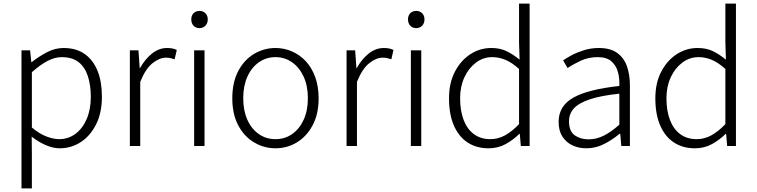

<svg xmlns="http://www.w3.org/2000/svg" viewBox="-20 -815 4228 1072"><path d="M100 237V-534H148L155 -468H157Q196 -499 241.5 -523Q287 -547 335 -547Q406 -547 453.5 -513Q501 -479 525 -418.5Q549 -358 549 -275Q549 -184 516 -119.5Q483 -55 430 -21Q377 13 314 13Q277 13 237 -4Q197 -21 157 -52L158 46V237ZM310 -38Q361 -38 401 -67.5Q441 -97 464 -150.5Q487 -204 487 -274Q487 -338 471 -388.5Q455 -439 419.5 -467.5Q384 -496 324 -496Q286 -496 245 -474.5Q204 -453 158 -412V-103Q201 -67 240.5 -52.5Q280 -38 310 -38Z M705 0V-534H753L760 -435H762Q789 -484 828 -515.5Q867 -547 913 -547Q929 -547 942 -544.5Q955 -542 967 -536L955 -484Q942 -488 932 -490.5Q922 -493 906 -493Q871 -493 832 -462.5Q793 -432 763 -358V0Z M1064 0V-534H1122V0ZM1094 -658Q1073 -658 1060.5 -671.5Q1048 -685 1048 -707Q1048 -728 1060.5 -741Q1073 -754 1094 -754Q1114 -754 1127 -741Q1140 -728 1140 -707Q1140 -685 1127 -671.5Q1114 -658 1094 -658Z M1518 13Q1454 13 1398.5 -20Q1343 -53 1310 -115.5Q1277 -178 1277 -266Q1277 -355 1310 -418Q1343 -481 1398.5 -514Q1454 -547 1518 -547Q1566 -547 1610 -528Q1654 -509 1687.5 -473Q1721 -437 1740 -384.5Q1759 -332 1759 -266Q1759 -178 1725.5 -115.5Q1692 -53 1637.5 -20Q1583 13 1518 13ZM1518 -38Q1570 -38 1611 -66.5Q1652 -95 1675.5 -146.5Q1699 -198 1699 -266Q1699 -335 1675.5 -386.5Q1652 -438 1611 -467Q1570 -496 1518 -496Q1466 -496 1425 -467Q1384 -438 1361 -386.5Q1338 -335 1338 -266Q1338 -198 1361 -146.5Q1384 -95 1425 -66.5Q1466 -38 1518 -38Z M1915 0V-534H1963L1970 -435H1972Q1999 -484 2038 -515.5Q2077 -547 2123 -547Q2139 -547 2152 -544.5Q2165 -542 2177 -536L2165 -484Q2152 -488 2142 -490.5Q2132 -493 2116 -493Q2081 -493 2042 -462.5Q2003 -432 1973 -358V0Z M2274 0V-534H2332V0ZM2304 -658Q2283 -658 2270.5 -671.5Q2258 -685 2258 -707Q2258 -728 2270.5 -741Q2283 -754 2304 -754Q2324 -754 2337 -741Q2350 -728 2350 -707Q2350 -685 2337 -671.5Q2324 -658 2304 -658Z M2708 13Q2641 13 2591.5 -19Q2542 -51 2514.5 -113.5Q2487 -176 2487 -266Q2487 -352 2520 -415Q2553 -478 2606.5 -512.5Q2660 -547 2723 -547Q2771 -547 2807 -530Q2843 -513 2881 -482L2878 -579V-795H2937V0H2888L2882 -68H2880Q2847 -35 2804 -11Q2761 13 2708 13ZM2718 -38Q2761 -38 2800 -59.5Q2839 -81 2878 -122V-430Q2838 -466 2802 -481Q2766 -496 2728 -496Q2678 -496 2637.5 -465.5Q2597 -435 2573 -383.5Q2549 -332 2549 -266Q2549 -197 2568.5 -145.5Q2588 -94 2626 -66Q2664 -38 2718 -38Z M3254 13Q3211 13 3176 -3.5Q3141 -20 3120 -52.5Q3099 -85 3099 -135Q3099 -223 3180.5 -269.5Q3262 -316 3438 -335Q3440 -375 3430.5 -411.5Q3421 -448 3394.5 -472Q3368 -496 3317 -496Q3265 -496 3221.5 -475.5Q3178 -455 3149 -435L3124 -478Q3144 -492 3174.5 -508Q3205 -524 3243 -535.5Q3281 -547 3324 -547Q3388 -547 3426 -519.5Q3464 -492 3480.5 -445Q3497 -398 3497 -338V0H3449L3443 -68H3439Q3400 -35 3353 -11Q3306 13 3254 13ZM3266 -37Q3310 -37 3351 -57.5Q3392 -78 3438 -119V-292Q3334 -281 3272 -260Q3210 -239 3183.5 -209Q3157 -179 3157 -138Q3157 -82 3189 -59.5Q3221 -37 3266 -37Z M3860 13Q3793 13 3743.5 -19Q3694 -51 3666.5 -113.5Q3639 -176 3639 -266Q3639 -352 3672 -415Q3705 -478 3758.5 -512.5Q3812 -547 3875 -547Q3923 -547 3959 -530Q3995 -513 4033 -482L4030 -579V-795H4089V0H4040L4034 -68H4032Q3999 -35 3956 -11Q3913 13 3860 13ZM3870 -38Q3913 -38 3952 -59.5Q3991 -81 4030 -122V-430Q3990 -466 3954 -481Q3918 -496 3880 -496Q3830 -496 3789.5 -465.5Q3749 -435 3725 -383.5Q3701 -332 3701 -266Q3701 -197 3720.5 -145.5Q3740 -94 3778 -66Q3816 -38 3870 -38Z"/></svg>

Font: Noto Sans TC Thin Light
Style: Regular
Weight: 300
Version: Version 2.004-H2;hotconv 1.0.118;makeotfexe 2.5.65603